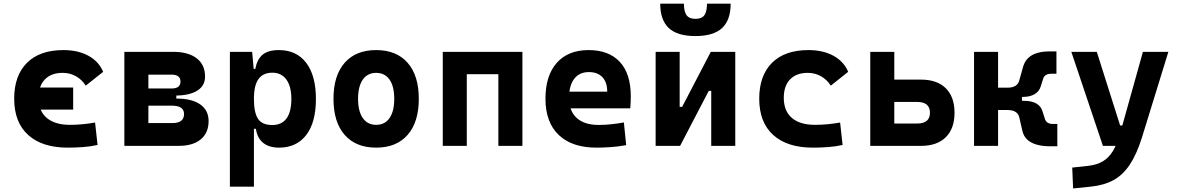

<svg xmlns="http://www.w3.org/2000/svg" viewBox="-20 -803 6485 1057"><path d="M353.5 9.8Q212.3 9.8 135.2 -59.8Q58.1 -129.4 58.1 -259.8Q58.1 -386.7 128.4 -457Q198.6 -527.3 329.1 -527.3Q409.4 -527.3 466.7 -496.1Q523.9 -464.8 547.9 -407.7L452.1 -331.5Q430.8 -365.1 397.7 -383.5Q364.5 -401.9 325.2 -401.9Q262.5 -401.9 227.5 -366.2Q192.4 -330.5 192.4 -264.6Q192.4 -191.9 237.5 -153.8Q282.6 -115.7 365.2 -115.7Q400.4 -115.7 435.3 -119.1Q470.1 -122.6 503.4 -128.4L517.1 -4.9Q477.4 3.9 435.5 6.8Q393.6 9.8 353.5 9.8ZM105 -199.7V-321.3H382.8V-199.7Z M790 0V-125.5H929.2Q960.9 -125.5 977.1 -137.9Q993.2 -150.4 993.2 -175.3Q993.2 -198.2 976.6 -209.7Q960 -221.2 927.7 -221.2H759.8V-260.3H953.1Q1036.6 -260.3 1082.5 -228Q1128.4 -195.8 1128.4 -136.7Q1128.4 -71.8 1085.4 -35.9Q1042.5 0 963.9 0ZM664.6 0V-517.6H796.9V0ZM736.3 -243.2V-291H950.7V-243.2ZM759.8 -276.9V-315.9H925.8Q949.2 -315.9 961.4 -325.4Q973.6 -335 973.6 -354Q973.6 -373 961.2 -382.6Q948.7 -392.1 924.8 -392.1H790V-517.6H933.6Q1017.1 -517.6 1063 -481.9Q1108.9 -446.3 1108.9 -380.9Q1108.9 -331.1 1065.9 -304Q1022.9 -276.9 944.3 -276.9Z M1245.6 224.6V-517.6H1368.2L1377.9 -408.2V224.6ZM1516.1 9.8Q1461.9 9.8 1429.2 -16.1Q1396.5 -42 1388.7 -93.8H1342.8L1377.9 -258.3Q1377.9 -183.1 1400.4 -148.9Q1422.9 -114.7 1479 -114.7Q1530.8 -114.7 1557.4 -150.9Q1584 -187 1584 -258.3Q1584 -327.1 1556.6 -365Q1529.3 -402.8 1479 -402.8Q1428.7 -402.8 1403.3 -368.2Q1377.9 -333.5 1377.9 -258.3L1347.7 -423.8H1385.7Q1395 -476.1 1425.5 -501.7Q1456.1 -527.3 1515.1 -527.3Q1612.3 -527.3 1665.8 -457Q1719.2 -386.7 1719.2 -258.3Q1719.2 -128.9 1665.8 -59.6Q1612.3 9.8 1516.1 9.8Z M2050.8 9.8Q1939 9.8 1877.4 -60.5Q1815.9 -130.9 1815.9 -258.8Q1815.9 -387.2 1877.4 -457.3Q1939 -527.3 2050.8 -527.3Q2162.6 -527.3 2224.1 -457.3Q2285.6 -387.2 2285.6 -258.8Q2285.6 -130.9 2224.1 -60.5Q2162.6 9.8 2050.8 9.8ZM2051 -115.7Q2098.6 -115.7 2124.5 -153.1Q2150.4 -190.5 2150.4 -258.9Q2150.4 -327.6 2124.5 -364.7Q2098.5 -401.9 2050.8 -401.9Q2003.4 -401.9 1977.3 -364.7Q1951.2 -327.5 1951.2 -258.8Q1951.2 -190.4 1977.3 -153.1Q2003.4 -115.7 2051 -115.7Z M2723.6 0V-517.6H2856V0ZM2417.5 0V-517.6H2549.8V0ZM2422.9 -394.5V-517.6H2853.5V-394.5Z M3263.7 9.8Q3129.2 9.8 3056.1 -59.8Q2982.9 -129.4 2982.9 -259.8Q2982.9 -386.7 3045.1 -457Q3107.3 -527.3 3220.7 -527.3Q3331.5 -527.3 3392.1 -462.4Q3452.6 -397.4 3452.6 -273.4Q3452.6 -238.3 3449.6 -206.5H3069.8V-298.3H3322.8Q3322.8 -350.5 3296.1 -378.4Q3269.5 -406.2 3221.7 -406.2Q3169.9 -406.2 3141.4 -369.4Q3112.8 -332.5 3112.8 -264.6Q3112.8 -191.5 3155.1 -153.4Q3197.4 -115.2 3275.4 -115.2Q3310.6 -115.2 3344.8 -118.9Q3378.9 -122.6 3414.6 -128.9L3427.2 -3.9Q3377.6 4.9 3336.5 7.3Q3295.3 9.8 3263.7 9.8Z M3686.5 0V-214.8H3735.4L3893.1 -517.6H3927.2V-302.7H3881.8L3724.1 0ZM3589.4 0V-517.6H3721.7V0ZM3895.5 0V-517.6H4027.8V0ZM3808.4 -604.5Q3708.5 -604.5 3661.6 -648.7Q3614.7 -692.9 3614.7 -782.7H3745.1Q3745.1 -739.3 3759.8 -719.2Q3774.4 -699.2 3808.7 -699.2Q3843.8 -699.2 3857.9 -719.5Q3872.1 -739.7 3872.1 -782.7H4002.4Q4002.4 -692.4 3955.1 -648.4Q3907.7 -604.5 3808.4 -604.5Z M4455.1 9.8Q4314 9.8 4236.8 -59.8Q4159.7 -129.4 4159.7 -259.8Q4159.7 -386.7 4229.9 -457Q4300.2 -527.3 4430.7 -527.3Q4511 -527.3 4568.2 -496.1Q4625.5 -464.8 4649.4 -407.7L4553.7 -331.5Q4532.4 -365.1 4499.2 -383.5Q4466.1 -401.9 4426.8 -401.9Q4364.7 -401.9 4329.8 -366.2Q4294.9 -330.5 4294.9 -264.6Q4294.9 -191.9 4339.5 -153.8Q4384.1 -115.7 4466.8 -115.7Q4501.8 -115.7 4536.8 -119.1Q4571.9 -122.6 4605 -128.4L4618.7 -4.9Q4579.2 3.9 4537.1 6.8Q4495 9.8 4455.1 9.8Z M4896.5 0V-123H5029.8Q5064.5 -123 5082 -137.9Q5099.6 -152.8 5099.6 -182.4Q5099.6 -211.9 5082 -226.8Q5064.5 -241.7 5029.8 -241.7H4886.7V-364.7H5050.8Q5138.7 -364.7 5186.8 -317.1Q5234.9 -269.5 5234.9 -182.3Q5234.9 -95.2 5186.8 -47.6Q5138.7 0 5050.8 0ZM4771 0V-517.6H4903.3V0Z M5535.2 -269.5 5526.9 -320.3Q5554.2 -320.3 5570.3 -330.6Q5586.4 -340.8 5591.3 -360.4L5612.8 -437Q5621.1 -464.8 5640.1 -483.4Q5659.2 -502 5689 -511Q5718.8 -520 5758.3 -520H5795.9V-397H5766.6Q5749.5 -397 5738.5 -390.4Q5727.5 -383.8 5723.1 -370.6L5710 -329.1Q5702.1 -300.8 5676.8 -285.2Q5651.4 -269.5 5611.3 -269.5ZM5342.3 0V-517.6H5474.6V0ZM5467.3 -197.3V-320.3H5606V-197.3ZM5763.2 2.4Q5719.2 2.4 5687 -6.8Q5654.8 -16.1 5635.3 -34.4Q5615.7 -52.7 5608.9 -80.6L5591.3 -157.2Q5586.9 -176.8 5570.6 -187Q5554.2 -197.3 5526.9 -197.3L5535.2 -248H5616.2Q5703.1 -248 5719.7 -188.5L5732.9 -147Q5737.3 -133.8 5748.3 -127.2Q5759.3 -120.6 5776.4 -120.6H5800.8V2.4Z M5887.7 234.4 5882.8 119.6 5972.2 109.9Q6018.1 104.5 6050.8 85.4Q6083.5 66.4 6106.7 28.6Q6129.9 -9.3 6147 -70.3L6272 -517.6H6412.1L6266.6 -45.9Q6237.3 47.4 6199.2 104.2Q6161.1 161.1 6108.9 189.2Q6056.6 217.3 5983.9 224.6ZM6051.8 0 5877.9 -517.6H6018.1L6146.5 -112.3H6169.9V0Z"/></svg>

Font: Cascadia Mono
Style: Regular
Weight: 400
Monospace: yes
Designer: Aaron Bell
Foundry: Saja Typeworks
Version: Version 2404.023